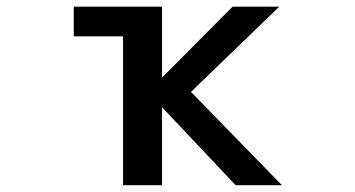

<svg xmlns="http://www.w3.org/2000/svg" viewBox="-20 -542 1040 563"><path d="M340.8 -435.5H196.3V-522.5H455.1V-314.5L662.1 -522.5H798.8L540 -272.5L806.6 1H670.9L455.1 -227.5V1H340.8Z"/></svg>

Font: Gen Shin Gothic Monospace Medium
Style: Regular
Weight: 500
Designer: [Source Han Sans]
Ryoko NISHIZUKA  (kana & ideographs); Paul D. Hunt (Latin, Greek & Cyrillic); Wenlong ZHANG  (bopomofo
Version: Version 1.002.20150607